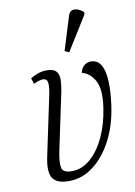

<svg xmlns="http://www.w3.org/2000/svg" viewBox="-91 -865 655 933"><g transform="rotate(-10 237.0 -398.5)"><path d="M173 10Q112 10 92.5 -21.5Q73 -53 89 -127L152 -426Q159 -464 155.5 -481.5Q152 -499 132 -499Q116 -499 87 -485L78 -514Q98 -526 118 -532.5Q138 -539 158 -539Q193 -539 206 -523Q219 -507 218 -481Q217 -455 211 -424L151 -140Q140 -85 146 -60Q152 -35 195 -35Q245 -35 287 -71.5Q329 -108 358.5 -171.5Q388 -235 399 -314Q412 -403 388 -445.5Q364 -488 325 -497Q330 -521 345 -532.5Q360 -544 377 -544Q411 -544 427.5 -514.5Q444 -485 446 -434Q448 -383 439 -318Q426 -222 387.5 -148Q349 -74 293.5 -32Q238 10 173 10ZM282 -606 261 -616 312 -781Q318 -801 331.5 -805Q345 -809 360.5 -803Q376 -797 388 -785L386 -773Z"/></g></svg>

Font: Noto Serif ExtraCondensed Light
Style: Italic
Weight: 300
Width: 2
Italic angle: -12°
Designer: Monotype Design Team
Foundry: Monotype Imaging Inc.
Version: Version 2.014; ttfautohint (v1.8.4.7-5d5b)